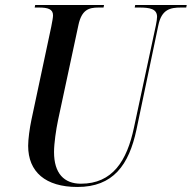

<svg xmlns="http://www.w3.org/2000/svg" viewBox="-20 -734 763 764"><path d="M288 10C430 10 493 -77 523 -218L610 -633C623 -697 658 -704 700 -704H721L723 -714H518L516 -704H534C576 -704 605 -699 605 -667C605 -660 603 -646 600 -632L513 -226C485 -94 428 -3 302 -3C235 -3 195 -44 195 -129C195 -163 203 -218 211 -256L292 -634C305 -695 333 -704 372 -704H392L394 -714H120L118 -704H135C170 -704 191 -698 191 -673C191 -664 188 -649 184 -628L105 -257C98 -224 92 -180 92 -154C92 -50 161 10 288 10Z"/></svg>

Font: Noto Serif Display Condensed Medium
Style: Italic
Weight: 500
Width: 3
Italic angle: -12°
Designer: Monotype Design Team
Foundry: Monotype Imaging Inc.
Version: Version 2.009